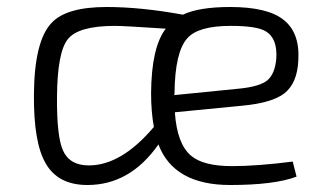

<svg xmlns="http://www.w3.org/2000/svg" viewBox="-20 -517 913 549"><path d="M828 -12Q765 12 638 12Q477 12 433 -104Q352 12 230 12Q145 12 110 -51Q76 -110 77 -246Q78 -399 127 -451Q169 -497 285 -497Q383 -497 503 -475Q549 -497 638 -497Q744 -497 790 -461Q838 -424 833 -344Q830 -279 793 -250Q758 -223 675 -215L480 -196Q486 -106 526 -72Q561 -42 644 -42Q715 -42 817 -55ZM420 -154Q412 -197 412 -251Q413 -382 454 -435Q334 -443 309 -443Q204 -443 174 -405Q144 -368 143 -241Q142 -127 160 -87Q179 -44 234 -44Q327 -44 420 -154ZM668 -264Q723 -270 744 -287Q766 -305 770 -349Q774 -408 739 -428Q713 -443 640 -443Q547 -443 516 -408Q480 -369 479 -249L478 -245Z"/></svg>

Font: Taylor Sans Light
Style: Regular
Weight: 300
Italic angle: -8°
Designer: Natanael Gama
Version: Version 1.001 September 8, 2015